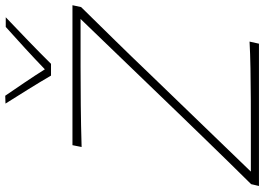

<svg xmlns="http://www.w3.org/2000/svg" viewBox="-158 -852 1010 734"><g transform="rotate(-90 347.0 -485.0)"><path d="M3 0 10 -30Q47.5 -67.5 95.5 -116.8Q143.5 -166 193 -217Q242.5 -268 284 -311L641.5 -682H459Q390 -682 312.8 -681.2Q235.5 -680.5 152 -678L159 -713H694L687 -680Q623.5 -615.5 559.8 -550.5Q496 -485.5 433.5 -420L58 -31H225Q274 -31 334 -31.2Q394 -31.5 452.2 -32.5Q510.5 -33.5 555 -36L547 0ZM425 -795Q400.5 -837 373 -881.2Q345.5 -925.5 318 -969L348 -970Q374 -932 399.2 -894.8Q424.5 -857.5 449 -818.5Q489 -857 528.8 -893.5Q568.5 -930 611 -968H648Q602.5 -924.5 558.2 -882Q514 -839.5 470 -795Z"/></g></svg>

Font: Commissioner Flair Thin
Style: Italic
Weight: 100
Italic angle: -12°
Designer: Kostas Bartsokas
Foundry: Kostas Bartsokas
Version: Version 1.000; ttfautohint (v1.8.3)